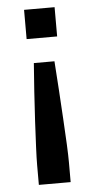

<svg xmlns="http://www.w3.org/2000/svg" viewBox="-51 -542 369 752"><g transform="rotate(-5 133.5 -166.0)"><path d="M73 -395V-510H193V-395ZM71 178V100Q71 75 73 30Q75 -15 78 -72Q81 -129 85 -188Q89 -247 93 -299H174Q178 -247 181.5 -188Q185 -129 188.5 -72Q192 -15 194 30Q196 75 196 100V178Z"/></g></svg>

Font: Saira Medium
Style: Regular
Weight: 500
Designer: Hector Gatti with collaboration of the Omnibus-Type team
Foundry: Omnibus-Type
Version: Version 1.100; ttfautohint (v1.8.3)